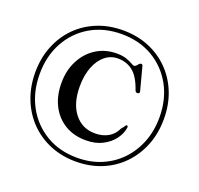

<svg xmlns="http://www.w3.org/2000/svg" viewBox="-134 -889 1114 1075"><g transform="rotate(20 423.0 -351.0)"><path d="M422.5 39Q339 39 268.8 9.8Q198.5 -19.5 147.2 -72.2Q96 -125 67.8 -196.8Q39.5 -268.5 39.5 -353.5Q39.5 -438 67.8 -509.2Q96 -580.5 147.2 -632.8Q198.5 -685 268.8 -713.8Q339 -742.5 422.5 -742.5Q506.5 -742.5 576.5 -713.8Q646.5 -685 698 -632.8Q749.5 -580.5 777.8 -509.5Q806 -438.5 806 -353.5Q806 -268 777.8 -196.5Q749.5 -125 698.2 -72Q647 -19 576.8 10Q506.5 39 422.5 39ZM422.5 16.5Q501 16.5 566.2 -11Q631.5 -38.5 679.2 -88.5Q727 -138.5 753.2 -206Q779.5 -273.5 779.5 -353.5Q779.5 -460 734 -542.8Q688.5 -625.5 608 -672.8Q527.5 -720 422.5 -720Q317 -720 236.8 -672.8Q156.5 -625.5 111.2 -542.8Q66 -460 66 -353.5Q66 -246.5 111.2 -163Q156.5 -79.5 236.8 -31.5Q317 16.5 422.5 16.5ZM630 -239.5Q625.5 -203.5 600.8 -169.5Q576 -135.5 534 -113.8Q492 -92 435 -92Q362 -92 308.8 -124.8Q255.5 -157.5 226.5 -215Q197.5 -272.5 197.5 -347.5Q197.5 -423 228 -482Q258.5 -541 311.8 -574.8Q365 -608.5 434 -608.5Q468 -608.5 491 -600.5Q514 -592.5 527.2 -584.5Q540.5 -576.5 545.5 -576.5Q554.5 -576.5 564 -588.8Q573.5 -601 581 -601Q589 -601 591.5 -590.5L627.5 -454.5Q631 -441 618.5 -439.5Q606 -437.5 601.5 -451Q576 -525.5 538 -555Q500 -584.5 450 -584.5Q406 -584.5 372.2 -556.8Q338.5 -529 319.5 -479.5Q300.5 -430 300.5 -364.5Q300.5 -263.5 346.8 -204.8Q393 -146 470 -146Q515 -146 548.5 -165.2Q582 -184.5 598.5 -221.5Q611 -235 614.8 -242.5Q618.5 -250 624 -249.5Q630.5 -248.5 630 -239.5Z"/></g></svg>

Font: Fraunces 72pt
Style: Regular
Weight: 400
Version: Version 1.000;[0bf87f6ff]